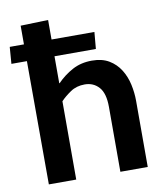

<svg xmlns="http://www.w3.org/2000/svg" viewBox="-99 -822 770 891"><g transform="rotate(-10 286.0 -376.0)"><path d="M59 0 58 -581H-15L-9 -660H58V-748L188 -752V-660H390L383 -581H188V-454H190Q222 -487 262.5 -509Q303 -531 355 -531Q403 -531 435.5 -511.5Q468 -492 488 -460Q508 -428 516.5 -389Q525 -350 525 -312V0H396V-306Q396 -370 370 -399Q344 -428 303 -428Q264 -428 235.5 -408.5Q207 -389 188 -369V0Z"/></g></svg>

Font: Murecho Medium
Style: Regular
Weight: 500
Designer: Neil Summerour
Foundry: Positype
Version: Version 1.010; ttfautohint (v1.8.3)